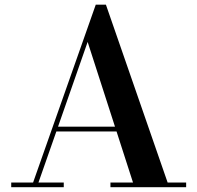

<svg xmlns="http://www.w3.org/2000/svg" viewBox="-20 -784 826 804"><path d="M27 -19.5H118.5L381 -764.5H423.5L682 -19.5H759.5V0H442.5V-19.5H537L468 -233.5H216L141 -19.5H247V0H27ZM347 -608.5 223 -253.5H461.5Z"/></svg>

Font: Bodoni* 11pt Medium
Style: Regular
Weight: 500
Version: Version 2.3